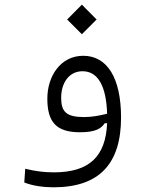

<svg xmlns="http://www.w3.org/2000/svg" viewBox="-20 -571 626 814"><path d="M206.5 223.1C401.4 223.1 493.2 123 493.2 -72.8C493.2 -240.2 434.6 -334.5 333 -334.5C237.8 -334.5 180.7 -249.5 180.7 -152.8C180.7 -56.2 216.3 -10.3 318.4 -10.3C385.3 -10.3 408.7 -25.9 423.8 -48.3L434.1 -48.8C428.2 91.8 359.4 159.7 208 159.7C165.5 159.7 130.4 154.8 86.9 144.5L83 202.6C118.2 216.8 164.1 223.1 206.5 223.1ZM434.1 -88.9C402.8 -81.1 371.6 -74.7 336.4 -74.7C261.7 -74.7 239.3 -96.7 239.3 -156.2C239.3 -218.8 272 -269 330.1 -269C394.5 -269 430.7 -207 434.1 -88.9ZM327.1 -425.8 389.6 -488.3 327.1 -551.3 264.6 -488.3Z"/></svg>

Font: Cascadia Code PL Light
Style: Regular
Weight: 300
Monospace: yes
Designer: Aaron Bell
Foundry: Saja Typeworks
Version: Version 2404.023